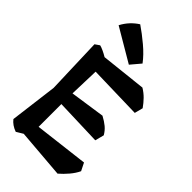

<svg xmlns="http://www.w3.org/2000/svg" viewBox="-297 -1068 1169 1169"><g transform="rotate(45 287.0 -483.5)"><path d="M348 -824 294 -760 80 -886Q97 -918 119.5 -942Q142 -966 169 -983Q216 -951 266 -909Q316 -867 348 -824ZM522 -146 547 -96Q533 -66 508 -36.5Q483 -7 456 16L139 -10L96 16Q54 1 31 -29L70 -336L58 -700L87 -720Q98 -718 118.5 -708.5Q139 -699 157 -688L451 -720Q479 -703 500.5 -681Q522 -659 541 -632L527 -578L181 -587L175 -394L400 -427Q432 -410 453.5 -392Q475 -374 490 -348L475 -290L173 -300V-104Z"/></g></svg>

Font: Langar
Style: Regular
Weight: 400
Designer: Alessia Mazzarella
Foundry: Typeland
Version: Version 1.001; ttfautohint (v1.8.3)